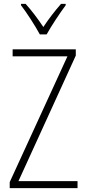

<svg xmlns="http://www.w3.org/2000/svg" viewBox="-20 -968 445 988"><path d="M185 -791H220C245 -836 287 -899 318 -941V-948H294C259 -908 231 -871 203 -829C176 -870 141 -916 112 -948H88V-941C116 -905 160 -837 185 -791ZM379 0V-36H75L370 -682V-714H45V-678H327L30 -31V0Z"/></svg>

Font: Noto Sans Arabic UI Cn XLt
Style: Regular
Weight: 200
Width: 3
Designer: Monotype Design Team, Nadine Chahine and Nizar Qandah
Foundry: Monotype Imaging Inc.
Version: Version 2.010